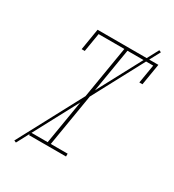

<svg xmlns="http://www.w3.org/2000/svg" viewBox="-209 -930 1018 1124"><g transform="rotate(30 300.0 -368.0)"><path d="M121 0V-19H236L352 -716H178L157 -590H136L160 -735H571L547 -590H526L547 -716H373L257 -19H371V0ZM76 76 62 70 533 -812 547 -806Z"/></g></svg>

Font: Iosevka Slab ThExObl
Style: Regular
Weight: 100
Width: 7
Italic angle: -9°
Monospace: yes
Designer: Belleve Invis
Foundry: Belleve Invis
Version: Version 11.1.1; ttfautohint (v1.8.3)